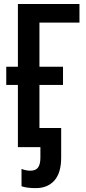

<svg xmlns="http://www.w3.org/2000/svg" viewBox="-20 -734 427 958"><path d="M376.5 -713.9V-621.1H176.8V-400.9H294.4V-310.1H176.8V0H69.3V-310.1H11.2V-400.9H69.3V-713.9ZM158.7 204.6Q113.3 204.6 87.4 195.3V108.9Q110.8 117.7 130.9 117.7Q158.2 117.7 169.9 101.8Q181.6 85.9 181.6 51.8V0H172.9V-95.2H285.2V52.2Q285.2 128.4 251.5 166.5Q217.8 204.6 158.7 204.6Z"/></svg>

Font: Open Sans Condensed SemiBold
Style: Regular
Weight: 600
Width: 3
Designer: Monotype Design Team
Foundry: Monotype Imaging Inc.
Version: Version 3.000; ttfautohint (v1.8.4)